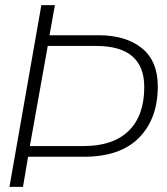

<svg xmlns="http://www.w3.org/2000/svg" viewBox="-20 -732 656 752"><path d="M598 -394Q598 -267 524.5 -192.5Q451 -118 308 -118H90L70 0H17L142 -712H195L174 -594H365Q473 -594 535.5 -543.5Q598 -493 598 -394ZM545 -391Q545 -552 357 -552H167L97 -160H308Q423 -160 484 -219.5Q545 -279 545 -391Z"/></svg>

Font: Creato Display Light
Style: Italic
Weight: 300
Italic angle: -10°
Version: Version 1.000